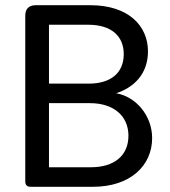

<svg xmlns="http://www.w3.org/2000/svg" viewBox="-20 -717 653 737"><path d="M319 -622C408 -622 455 -578 455 -509C455 -438 406 -396 321 -396H168V-622ZM97 0H337C481 0 564 -82 564 -187C564 -273 502 -346 426 -359C493 -381 548 -432 548 -520C548 -617 474 -697 327 -697H117C91 -697 77 -683 77 -657V-20C77 -7 84 0 97 0ZM326 -321C415 -321 473 -273 473 -196C473 -120 419 -75 329 -75H168V-321Z"/></svg>

Font: Arvore Sans
Style: Regular
Weight: 400
Designer: Jonny Pinhorn (Latin) Dan Schunck (customization for Arvore)
Version: Version 1.000;Glyphs 3.3 (3305)